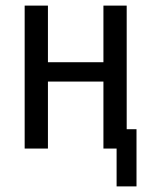

<svg xmlns="http://www.w3.org/2000/svg" viewBox="-20 -546 540 685"><path d="M467 -85V119H396V-16H349V-255H151V-16H68V-526H151V-324H349V-526H432V-85Z"/></svg>

Font: D2Coding
Style: Regular
Weight: 400
Monospace: yes
Designer: Yong-Rak Park; Jeong-Hwan Yoon; Sang-Min Lee;
Foundry: NHN Corporation
Version: Version 1.3.2; Build 20180524